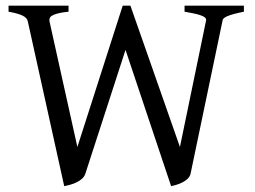

<svg xmlns="http://www.w3.org/2000/svg" viewBox="-20 -635 890 670"><path d="M831.1 -594.2Q809.6 -589.8 795.4 -585.9Q781.2 -582 772.9 -578.4Q764.6 -574.7 761 -571.3Q757.3 -567.9 756.8 -564L645 -28.8Q642.6 -18.6 634.5 -11Q626.5 -3.4 616.2 1.7Q606 6.8 595.2 10Q584.5 13.2 577.1 14.6L418 -460.9L277.8 -28.8Q274.4 -18.6 266.1 -11.2Q257.8 -3.9 247.3 1.2Q236.8 6.3 225.3 9.5Q213.9 12.7 204.1 14.6L77.1 -560.1Q74.7 -572.3 59.6 -580.1Q44.4 -587.9 9.8 -594.2V-615.2H219.2V-594.2Q195.3 -591.8 181.6 -588.1Q168 -584.5 161.1 -580.1Q154.3 -575.7 153.1 -570.6Q151.9 -565.4 152.8 -560.1L250 -122.1L408.2 -615.2H435.1L607.9 -122.1L699.2 -564Q700.2 -569.8 694.8 -574.2Q689.5 -578.6 679.2 -582Q668.9 -585.4 654.8 -588.4Q640.6 -591.3 624 -594.2V-615.2H831.1Z"/></svg>

Font: Gentium Unicode
Style: Regular
Weight: 400
Version: Version 1.009